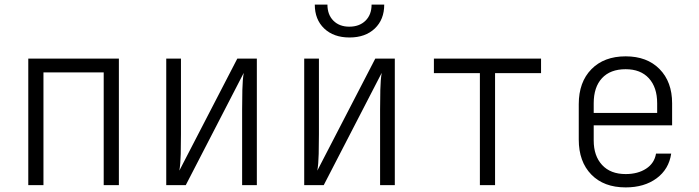

<svg xmlns="http://www.w3.org/2000/svg" viewBox="-20 -805 3040 835"><path d="M103 0V-550H497V0H431V-490H169V0Z M703 0V-550H767V-222Q767 -181 766 -136Q765 -91 760 -63L1012 -550H1097V0H1033V-329Q1033 -369 1034 -414Q1035 -459 1040 -488L788 0Z M1303 0V-550H1367V-222Q1367 -181 1366 -136Q1365 -91 1360 -63L1612 -550H1697V0H1633V-329Q1633 -369 1634 -414Q1635 -459 1640 -488L1388 0ZM1500 -642Q1431 -642 1390 -681Q1349 -720 1349 -785H1404Q1404 -741 1430 -715Q1456 -689 1499 -689Q1543 -689 1569.5 -715Q1596 -741 1596 -785H1651Q1651 -720 1610 -681Q1569 -642 1500 -642Z M2067 0V-487H1867V-550H2333V-487H2133V0Z M2701 10Q2606 10 2551.5 -46Q2497 -102 2497 -198V-352Q2497 -448 2552 -504Q2607 -560 2701 -560Q2794 -560 2848.5 -504.5Q2903 -449 2903 -356V-260H2562V-194Q2562 -127 2598.5 -87.5Q2635 -48 2701 -48Q2754 -48 2790 -71.5Q2826 -95 2833 -137H2899Q2889 -69 2835.5 -29.5Q2782 10 2701 10ZM2562 -314H2838V-356Q2838 -425 2802 -464.5Q2766 -504 2701 -504Q2634 -504 2598 -465Q2562 -426 2562 -356Z"/></svg>

Font: JetBrains Mono NL ExtraLight
Style: Regular
Weight: 200
Designer: Philipp Nurullin, Konstantin Bulenkov
Foundry: JetBrains
Version: Version 2.304; ttfautohint (v1.8.4.7-5d5b)